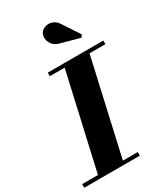

<svg xmlns="http://www.w3.org/2000/svg" viewBox="-287 -1119 1059 1221"><g transform="rotate(-30 242.5 -508.0)"><path d="M66.5 0 236.5 -750H419L249.5 0ZM-43.5 0V-26.5H364.5V0ZM121.5 -723.5V-750H529.5V-723.5ZM418 -835 282 -872.5Q251 -879 233.5 -899.5Q216 -920 213.2 -944.8Q210.5 -969.5 223.5 -989Q232 -1001 247.5 -1008.5Q263 -1016 281.8 -1015.8Q300.5 -1015.5 318.8 -1005.8Q337 -996 350.5 -974L431 -852Z"/></g></svg>

Font: Bodoni Moda 9pt ExtraBold
Style: Italic
Weight: 800
Italic angle: -13°
Designer: Owen Earl
Foundry: indestructible type
Version: Version 2.004